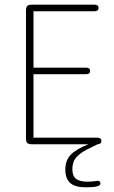

<svg xmlns="http://www.w3.org/2000/svg" viewBox="-20 -616 485 820"><path d="M123 -568H384Q392 -568 396.5 -571.5Q401 -575 401 -582Q401 -589 396.5 -592.5Q392 -596 384 -596H115Q102 -596 96.5 -590.5Q91 -585 91 -572V-24Q91 -11 96.5 -5.5Q102 0 115 0H396Q404 0 408.5 -3.5Q413 -7 413 -14Q413 -21 408.5 -24.5Q404 -28 396 -28H123V-299H348Q356 -299 360.5 -302.5Q365 -306 365 -313Q365 -320 360.5 -323.5Q356 -327 348 -327H123ZM397 0H358Q303 22 281 46Q259 70 259 108Q259 147 280 165.5Q301 184 346 184Q379 184 394 180Q409 176 409 167Q409 162 405.5 159Q402 156 397 156Q396 156 395 156Q394 156 392 157Q382 158 373 159Q364 160 355 160Q320 160 304.5 147.5Q289 135 289 107Q289 75 306 56Q323 37 348.5 24Q374 11 397 0Z"/></svg>

Font: Beiruti ExtraLight
Style: Regular
Weight: 250
Designer: Arlette Boutros
Foundry: Boutros
Version: Version 1.41